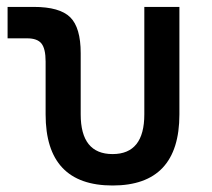

<svg xmlns="http://www.w3.org/2000/svg" viewBox="-20 -538 626 567"><path d="M312.5 9.8Q114.7 9.8 114.7 -200.2V-356.4Q114.7 -394 102.5 -409.4Q90.3 -424.8 60.1 -424.8H2.4V-517.6H79.6Q156.2 -517.6 187.3 -487.1Q218.3 -456.5 218.3 -380.9V-200.2Q218.3 -83 312.5 -83Q406.2 -83 406.2 -200.2V-517.6H509.8V-200.2Q509.8 9.8 312.5 9.8Z"/></svg>

Font: Cascadia Code PL
Style: Regular
Weight: 400
Monospace: yes
Designer: Aaron Bell
Foundry: Saja Typeworks
Version: Version 2102.003